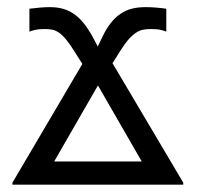

<svg xmlns="http://www.w3.org/2000/svg" viewBox="-20 -514 590 535"><path d="M264.6 -409.7 252.4 -384.3 239.3 -409.2C230.5 -425.5 221.6 -439 212.6 -450C203.7 -460.9 194.3 -469.6 184.6 -476.1C174.8 -482.6 164.6 -487.2 153.8 -490C143.1 -492.8 131.3 -494.1 118.7 -494.1C110.2 -494.1 101.2 -493.7 91.8 -492.9C82.4 -492.1 72.4 -491 62 -489.7V-425.8C65.6 -427.4 70.9 -429 77.9 -430.7C84.9 -432.3 94.1 -433.1 105.5 -433.1C113 -433.1 119.8 -432.5 126 -431.2C132.2 -429.9 138.3 -427.1 144.5 -422.9C150.7 -418.6 157.2 -412.4 164.1 -404.1C170.9 -395.8 178.7 -384.6 187.5 -370.6L209.5 -335.9L14.6 -4.9V0.5H490.7V-4.9L293.5 -337.9L315.4 -372.6C323.6 -385.6 331.1 -396.1 338.1 -404.1C345.1 -412 352 -418.2 358.6 -422.6C365.3 -427 372 -429.9 378.7 -431.2C385.3 -432.5 392.6 -433.1 400.4 -433.1C411.8 -433.1 420.9 -432.3 427.7 -430.7C434.6 -429 439.8 -427.4 443.4 -425.8V-489.7C421.9 -492.7 402.7 -494.1 385.7 -494.1C372.1 -494.1 359.5 -492.8 348.1 -490C336.8 -487.2 326.1 -482.5 316.2 -475.8C306.2 -469.2 297 -460.4 288.6 -449.7C280.1 -439 272.1 -425.6 264.6 -409.7ZM375 -64H130.9L252.9 -275.9Z"/></svg>

Font: CodeNewRoman Nerd Font Mono
Style: Regular
Weight: 400
Monospace: yes
Designer: Sam Radian
Foundry: Code New Roman
Version: Version 2.00 November 29, 2014;Nerd Fonts 3.2.1